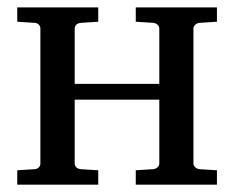

<svg xmlns="http://www.w3.org/2000/svg" viewBox="-20 -502 636 522"><path d="M349.1 0V-39.1L396 -42Q404.3 -43 408.7 -47.6Q413.1 -52.2 413.1 -57.1V-231H183.1V-57.1Q183.1 -52.2 187 -47.6Q190.9 -43 200.2 -42L247.1 -39.1V0H26.9V-39.1L74.2 -42Q82.5 -43 86.2 -47.6Q89.8 -52.2 89.8 -57.1V-424.8Q89.8 -429.7 86.2 -434.3Q82.5 -439 74.2 -439.9L26.9 -442.9V-481.9H247.1V-442.9L200.2 -439.9Q190.9 -439 187 -434.3Q183.1 -429.7 183.1 -424.8V-273.9H413.1V-424.8Q413.1 -429.7 408.7 -434.3Q404.3 -439 396 -439.9L349.1 -442.9V-481.9H569.8V-442.9L522.9 -439.9Q514.6 -439 510.3 -434.3Q505.9 -429.7 505.9 -424.8V-57.1Q505.9 -52.2 510.3 -47.6Q514.6 -43 522.9 -42L569.8 -39.1V0Z"/></svg>

Font: Charis SIL Cyr
Style: Regular
Weight: 400
Foundry: SIL International
Version: Version 5.000